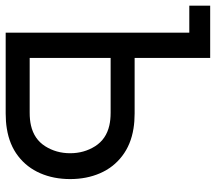

<svg xmlns="http://www.w3.org/2000/svg" viewBox="-67 -698 760 676"><g transform="rotate(90 313.0 -360.0)"><path d="M90 0V-646.5H-5V-720H179V-454H374.5Q403 -454 427.5 -450Q484 -441 524.2 -410.2Q564.5 -379.5 585 -332.2Q605.5 -285 605.5 -227Q605.5 -169 585 -121.8Q564.5 -74.5 524.5 -43.8Q484.5 -13 427.5 -4Q403 0 374.5 0ZM371.5 -84.5Q397 -84.5 416.5 -89Q465 -100 489.8 -139Q514.5 -178 514.5 -227Q514.5 -276 489.8 -315Q465 -354 416.5 -365Q397 -369.5 371.5 -369.5H179V-84.5Z"/></g></svg>

Font: CCSD_manrope Medium
Style: Regular
Weight: 500
Designer: Mikhail Sharanda
Foundry: Mikhail Sharanda
Version: Version 4.503